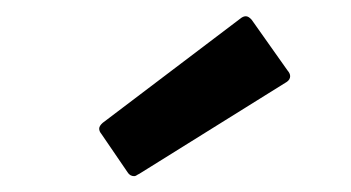

<svg xmlns="http://www.w3.org/2000/svg" viewBox="-20 -787 440 241"><path d="M154.8 -568.8Q152.8 -567.9 151.4 -566.9Q149.9 -565.9 148.4 -565.9Q143.1 -565.9 140.1 -570.8L107.4 -618.7Q104.5 -622.1 104.5 -625.5Q104.5 -628.9 108.9 -632.8L281.7 -763.7Q285.2 -766.6 288.6 -766.6Q292 -766.6 295.9 -762.2L340.8 -698.7Q344.2 -694.8 344.2 -691.4Q344.2 -687 339.8 -684.1Z"/></svg>

Font: Fascinate
Style: Regular
Weight: 900
Designer: Astigmatic (AOETI)
Foundry: Astigmatic (AOETI)
Version: Version 1.000